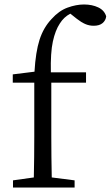

<svg xmlns="http://www.w3.org/2000/svg" viewBox="-20 -837 494 857"><path d="M37 -505 134 -517Q139 -605 156.5 -659.5Q174 -714 210 -752Q243 -789 281.5 -803Q320 -817 355 -817Q391 -817 418.5 -804Q446 -791 454 -764Q452 -746 438 -734Q424 -722 398 -722Q378 -722 360 -730Q342 -738 323 -753L294 -776Q265 -761 247 -732Q227 -702 216 -652Q205 -602 207 -514H364V-468H209V-228Q209 -182 209.5 -136.5Q210 -91 211 -45L313 -32V0H38V-32L131 -45Q132 -91 132.5 -136.5Q133 -182 133 -228V-468H37Z"/></svg>

Font: Shippori Mincho TTF
Style: Regular
Weight: 400
Version: Version 2.100